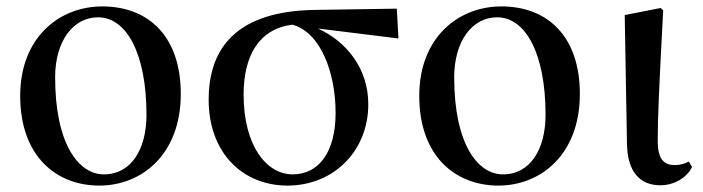

<svg xmlns="http://www.w3.org/2000/svg" viewBox="-20 -563 2194 599"><path d="M290 16C421 16 544 -80 544 -270C544 -450 443 -543 299 -543C166 -543 43 -447 43 -264C43 -74 157 16 290 16ZM304 -19C225 -19 152 -114 152 -322C152 -433 207 -509 286 -509C375 -509 437 -395 437 -205C437 -98 390 -19 304 -19Z M877 16C1019 16 1129 -90 1129 -238C1129 -350 1060 -434 972 -474L1223 -443L1218 -536L957 -532C729 -527 631 -423 631 -252C631 -85 738 16 877 16ZM892 -486C981 -462 1027 -335 1027 -211C1027 -89 975 -19 893 -19C811 -19 740 -109 740 -268C740 -389 788 -473 892 -486Z M1535 16C1666 16 1789 -80 1789 -270C1789 -450 1688 -543 1544 -543C1411 -543 1288 -447 1288 -264C1288 -74 1402 16 1535 16ZM1549 -19C1470 -19 1397 -114 1397 -322C1397 -433 1452 -509 1531 -509C1620 -509 1682 -395 1682 -205C1682 -98 1635 -19 1549 -19Z M2040 15C2089 15 2126 -14 2139 -42L2129 -59C2117 -53 2104 -48 2085 -48C2054 -48 2032 -63 2032 -123C2032 -197 2036 -286 2049 -531L2041 -538L1929 -516L1936 -116C1937 -25 1978 15 2040 15Z"/></svg>

Font: Noto Serif HK SemiBold
Style: Regular
Weight: 600
Designer: Ryoko NISHIZUKA 西塚涼子 (kana & ideographs); Frank Grießhammer (Latin, Greek & Cyrillic); Wenlong ZHANG 张文龙 (bopomofo); San
Foundry: Adobe
Version: Version 2.001;hotconv 1.1.0;makeotfexe 2.6.0